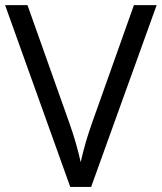

<svg xmlns="http://www.w3.org/2000/svg" viewBox="-20 -734 635 754"><path d="M505.9 -713.9H595.2L337.9 0H255.9L0 -713.9H87.9L252 -252Q280.3 -172.4 296.9 -97.2Q314.5 -176.3 342.8 -254.9Z"/></svg>

Font: f02724691
Style: Regular
Weight: 400
Foundry: Ascender Corporation
Version: Version 1.10